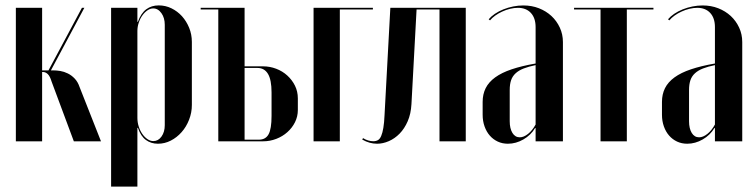

<svg xmlns="http://www.w3.org/2000/svg" viewBox="-20 -524 2800 712"><path d="M253.8 0H354.5L275.2 -201Q268.8 -220.2 257.1 -232.5Q245.5 -244.8 231.5 -251.6Q217.5 -258.5 203.5 -260.8Q189.5 -263 177.8 -263H114.2V-257H139.5Q148.8 -257 157 -249.4Q165.2 -241.8 171.5 -221ZM163 -252.2 292.8 -495H283.8L155.8 -255.5ZM136.2 -495H38.8V0H136.2Z M489.5 -473V-495H392V168H489.5V-21.2V-49.8H491.5Q502.2 -18.5 521.2 -4.8Q540.2 9 565.5 9Q590.8 9 613.4 -2.6Q636 -14.2 653.4 -33.9Q670.8 -53.5 681.1 -79.9Q691.5 -106.2 691.5 -134.8V-368.5Q691.5 -396.2 681.5 -420.8Q671.5 -445.2 654.9 -463.8Q638.2 -482.2 616 -493.1Q593.8 -504 568.5 -504Q541.8 -504 522.2 -489.5Q502.8 -475 491.2 -442.8H489.5ZM489.5 -86.8V-409.5Q489.5 -424.5 494.4 -439.5Q499.2 -454.5 507.8 -466.5Q516.2 -478.5 526.8 -485.6Q537.2 -492.8 548 -492.8Q566.2 -492.8 578.6 -475.2Q591 -457.8 591 -432.2V-59.8Q591 -34.5 578.9 -17.6Q566.8 -0.8 548.8 -0.8Q537.5 -0.8 527 -7.9Q516.5 -15 508 -27Q499.5 -39 494.5 -54.6Q489.5 -70.2 489.5 -86.8Z M887 -278V-495H724.2V-489H789.5V0H956Q981 0 1004.4 -9Q1027.8 -18 1045.6 -33.9Q1063.5 -49.8 1074 -70.9Q1084.5 -92 1084.5 -116V-159Q1084.5 -184.8 1073.8 -206.4Q1063 -228 1045.2 -244.1Q1027.5 -260.2 1004.1 -269.1Q980.8 -278 955.2 -278ZM987 -94.5Q987 -45.8 975.9 -25.9Q964.8 -6 940 -6H887V-272H935Q960.5 -272 973.8 -249.9Q987 -227.8 987 -181Z M1142.8 0H1240.2V-489H1362.8V-495H1142.8Z M1323.2 -6.5Q1336.5 1.2 1350.4 5.1Q1364.2 9 1378.2 9Q1400 9 1422 -0.6Q1444 -10.2 1462 -28.6Q1480 -47 1491.9 -74.4Q1503.8 -101.8 1505.8 -137.8L1524.8 -489H1609.8V0H1707.2V-495H1427.5L1406 -97.2Q1404.8 -68.8 1401.6 -50Q1398.5 -31.2 1393.6 -19.9Q1388.8 -8.5 1381.5 -4.4Q1374.2 -0.2 1364 -0.2Q1355.2 -0.2 1345.2 -3.2Q1335.2 -6.2 1326.2 -11.8Z M1769.8 -98.5Q1769.8 -75.2 1776.9 -55.2Q1784 -35.2 1796.5 -21Q1809 -6.8 1826 1.1Q1843 9 1863.5 9Q1893.2 9 1920.9 -6.9Q1948.5 -22.8 1964.2 -49H1966.2V-27.5V0H2067.5V-368Q2067.5 -396.8 2056 -421.6Q2044.5 -446.5 2024.8 -464.8Q2005 -483 1978.5 -493.4Q1952 -503.8 1920.5 -503.8Q1902 -503.8 1882.9 -500Q1863.8 -496.2 1846.5 -489.2Q1829.2 -482.2 1815.2 -472.8Q1801.2 -463.2 1792.2 -452.5L1797.2 -448.5Q1804.5 -457.5 1816.2 -466Q1828 -474.5 1842.4 -481.1Q1856.8 -487.8 1872 -491.4Q1887.2 -495 1900.5 -495Q1931 -495 1948.6 -476.1Q1966.2 -457.2 1966.2 -423.5V-288.5Q1914.5 -279.5 1877.4 -267Q1840.2 -254.5 1816.2 -237Q1792.2 -219.5 1781 -197Q1769.8 -174.5 1769.8 -146.2ZM1907.5 -14.8Q1890.2 -14.8 1880.2 -31.1Q1870.2 -47.5 1870.2 -74.5V-190.5Q1870.2 -211.2 1875.2 -226.2Q1880.2 -241.2 1891.9 -252Q1903.5 -262.8 1921.8 -270Q1940 -277.2 1966.2 -282.5V-62.2Q1954.2 -40.2 1938.2 -27.5Q1922.2 -14.8 1907.5 -14.8Z M2403.2 -495H2108.8V-489H2207V0H2304.5V-489H2403.2Z M2434.8 -98.5Q2434.8 -75.2 2441.9 -55.2Q2449 -35.2 2461.5 -21Q2474 -6.8 2491 1.1Q2508 9 2528.5 9Q2558.2 9 2585.9 -6.9Q2613.5 -22.8 2629.2 -49H2631.2V-27.5V0H2732.5V-368Q2732.5 -396.8 2721 -421.6Q2709.5 -446.5 2689.8 -464.8Q2670 -483 2643.5 -493.4Q2617 -503.8 2585.5 -503.8Q2567 -503.8 2547.9 -500Q2528.8 -496.2 2511.5 -489.2Q2494.2 -482.2 2480.2 -472.8Q2466.2 -463.2 2457.2 -452.5L2462.2 -448.5Q2469.5 -457.5 2481.2 -466Q2493 -474.5 2507.4 -481.1Q2521.8 -487.8 2537 -491.4Q2552.2 -495 2565.5 -495Q2596 -495 2613.6 -476.1Q2631.2 -457.2 2631.2 -423.5V-288.5Q2579.5 -279.5 2542.4 -267Q2505.2 -254.5 2481.2 -237Q2457.2 -219.5 2446 -197Q2434.8 -174.5 2434.8 -146.2ZM2572.5 -14.8Q2555.2 -14.8 2545.2 -31.1Q2535.2 -47.5 2535.2 -74.5V-190.5Q2535.2 -211.2 2540.2 -226.2Q2545.2 -241.2 2556.9 -252Q2568.5 -262.8 2586.8 -270Q2605 -277.2 2631.2 -282.5V-62.2Q2619.2 -40.2 2603.2 -27.5Q2587.2 -14.8 2572.5 -14.8Z"/></svg>

Font: Moniqa Black
Style: Regular
Weight: 900
Designer: Rajesh Rajput
Foundry: Rajesh Rajput
Version: Version 1.000